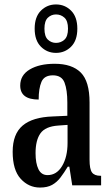

<svg xmlns="http://www.w3.org/2000/svg" viewBox="-20 -834 505 864"><path d="M160 10Q109 10 73 -29.5Q37 -69 37 -151Q37 -231 82 -269Q127 -307 218 -310L283 -313V-373Q283 -429 270.5 -462Q258 -495 218 -495Q179 -495 166.5 -465.5Q154 -436 154 -386Q71 -386 71 -449Q71 -496 114 -521.5Q157 -547 226 -547Q304 -547 343.5 -507.5Q383 -468 383 -373V-115Q383 -73 394 -58Q405 -43 432 -43H435V0H305L292 -84H285Q268 -56 252 -35Q236 -14 214.5 -2Q193 10 160 10ZM194 -46Q235 -46 259.5 -87Q284 -128 284 -191V-272L242 -269Q184 -265 162 -234Q140 -203 140 -145Q140 -99 153 -72.5Q166 -46 194 -46ZM232 -596Q192 -596 164 -624Q136 -652 136 -705Q136 -758 164 -786Q192 -814 232 -814Q272 -814 300 -786Q328 -758 328 -705Q328 -652 300 -624Q272 -596 232 -596ZM232 -641Q254 -641 270 -655.5Q286 -670 286 -705Q286 -740 270 -754.5Q254 -769 232 -769Q211 -769 195.5 -754.5Q180 -740 180 -705Q180 -670 195.5 -655.5Q211 -641 232 -641Z"/></svg>

Font: Noto Serif ExtraCondensed Medium
Style: Regular
Weight: 500
Width: 2
Designer: Monotype Design Team
Foundry: Monotype Imaging Inc.
Version: Version 2.015